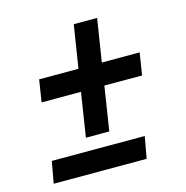

<svg xmlns="http://www.w3.org/2000/svg" viewBox="-95 -713 777 802"><g transform="rotate(-15 293.5 -312.0)"><path d="M365.2 -437.5H528.8L513.7 -341.8H350.6L320.8 -151.4H219.7L249.5 -341.8H79.1L94.2 -437.5H264.2L293.5 -622.6H394.5ZM441.9 -0.5H40L57.1 -94.7H459Z"/></g></svg>

Font: Roboto Mono Medium
Style: Italic
Weight: 500
Designer: Google
Version: Version 2.000985; 2015; ttfautohint (v1.3)